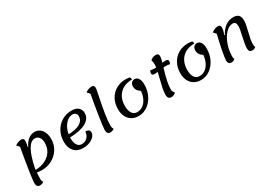

<svg xmlns="http://www.w3.org/2000/svg" viewBox="27 -1849 4394 3123"><g transform="rotate(-30 2224.0 -287.5)"><path d="M694 -365Q694 -264 643.5 -180.5Q593 -97 505 -48.5Q417 0 311 0Q263 0 218 -8Q213 59 213 112Q213 131 219 147.5Q225 164 234 172Q203 200 159 200Q96 200 96 117Q96 78 123.5 -104.5Q151 -287 191 -507L147 -557Q171 -576 203 -588Q235 -600 262 -600Q290 -600 302 -587.5Q314 -575 314 -545Q314 -520 297 -442L304 -437Q339 -515 394 -557.5Q449 -600 512 -600Q566 -600 607.5 -571Q649 -542 671.5 -488.5Q694 -435 694 -365ZM572 -362Q572 -430 543.5 -468Q515 -506 464 -506Q314 -506 228 -95L223 -55Q328 -58 407 -97.5Q486 -137 529 -205Q572 -273 572 -362Z M971 -232V-213Q971 -133 1001 -87.5Q1031 -42 1083 -42Q1148 -42 1189 -83Q1230 -124 1234 -192Q1315 -192 1315 -132Q1315 -92 1283 -55.5Q1251 -19 1195.5 3Q1140 25 1073 25Q967 25 907 -40Q847 -105 847 -219Q847 -327 894 -414Q941 -501 1024 -550.5Q1107 -600 1209 -600Q1288 -600 1332.5 -562Q1377 -524 1377 -457Q1377 -354 1271.5 -295.5Q1166 -237 971 -232ZM977 -288Q1115 -291 1191.5 -336Q1268 -381 1268 -460Q1268 -495 1247 -516Q1226 -537 1192 -537Q1141 -537 1096.5 -504.5Q1052 -472 1020.5 -415.5Q989 -359 977 -288Z M1519 -54Q1519 -103 1551.5 -311Q1584 -519 1614 -682L1570 -732Q1593 -752 1625.5 -763.5Q1658 -775 1685 -775Q1713 -775 1725 -762.5Q1737 -750 1737 -720Q1737 -703 1725 -645.5Q1713 -588 1710 -571Q1677 -410 1656.5 -285.5Q1636 -161 1636 -64Q1636 -45 1641.5 -28.5Q1647 -12 1656 -3Q1625 25 1581 25Q1519 25 1519 -54Z M1875 -238Q1875 -344 1919.5 -426Q1964 -508 2044 -554Q2124 -600 2225 -600Q2267 -600 2302 -592Q2313 -576 2315 -545Q2215 -545 2144 -505Q2073 -465 2036 -393.5Q1999 -322 1999 -231Q1999 -142 2032 -92Q2065 -42 2126 -42Q2185 -42 2232.5 -75Q2280 -108 2310.5 -169Q2341 -230 2349 -311Q2308 -337 2289.5 -368Q2271 -399 2271 -441Q2271 -479 2294 -504.5Q2317 -530 2351 -530Q2397 -530 2423 -489Q2449 -448 2449 -375Q2449 -265 2404.5 -173.5Q2360 -82 2283.5 -28.5Q2207 25 2115 25Q2043 25 1988.5 -7.5Q1934 -40 1904.5 -99.5Q1875 -159 1875 -238Z M2989 -499Q2989 -473 2973 -452Q2958 -456 2932.5 -458.5Q2907 -461 2885 -461Q2866 -461 2857 -460Q2821 -344 2800.5 -250.5Q2780 -157 2781 -65L2813 -11Q2795 7 2772.5 16Q2750 25 2729 25Q2698 25 2680 7Q2662 -11 2662 -60Q2662 -109 2675 -172.5Q2688 -236 2713 -336L2739 -443Q2706 -438 2678 -438Q2653 -438 2642 -447.5Q2631 -457 2631 -477Q2631 -503 2647 -526Q2675 -517 2738 -517H2754Q2758 -557 2758 -570Q2758 -608 2746 -659Q2763 -677 2791 -687.5Q2819 -698 2846 -698Q2875 -698 2888 -685Q2901 -672 2901 -642Q2901 -610 2879 -534Q2914 -539 2943 -539Q2969 -539 2979 -529Q2989 -519 2989 -499Z M3046 -238Q3046 -344 3090.5 -426Q3135 -508 3215 -554Q3295 -600 3396 -600Q3438 -600 3473 -592Q3484 -576 3486 -545Q3386 -545 3315 -505Q3244 -465 3207 -393.5Q3170 -322 3170 -231Q3170 -142 3203 -92Q3236 -42 3297 -42Q3356 -42 3403.5 -75Q3451 -108 3481.5 -169Q3512 -230 3520 -311Q3479 -337 3460.5 -368Q3442 -399 3442 -441Q3442 -479 3465 -504.5Q3488 -530 3522 -530Q3568 -530 3594 -489Q3620 -448 3620 -375Q3620 -265 3575.5 -173.5Q3531 -82 3454.5 -28.5Q3378 25 3286 25Q3214 25 3159.5 -7.5Q3105 -40 3075.5 -99.5Q3046 -159 3046 -238Z M3794 -46Q3794 -90 3820.5 -227.5Q3847 -365 3881 -500L3836 -550Q3860 -571 3892.5 -584Q3925 -597 3951 -597Q3981 -597 3993 -585Q4005 -573 4005 -542Q4005 -516 3996.5 -483Q3988 -450 3974 -422L3984 -417Q4085 -600 4246 -600Q4311 -600 4342.5 -567.5Q4374 -535 4374 -467Q4374 -427 4365.5 -384Q4357 -341 4341 -276Q4322 -200 4313 -151.5Q4304 -103 4304 -55Q4304 -19 4317 -3Q4287 25 4253 25Q4219 25 4202.5 8Q4186 -9 4186 -46Q4186 -84 4194.5 -131.5Q4203 -179 4219 -255Q4234 -318 4241.5 -360.5Q4249 -403 4249 -434Q4249 -515 4188 -515Q4117 -515 4053.5 -447.5Q3990 -380 3951.5 -273Q3913 -166 3913 -55Q3913 -18 3925 -3Q3895 25 3862 25Q3827 25 3810.5 8Q3794 -9 3794 -46Z"/></g></svg>

Font: Lemonada
Style: Regular
Weight: 400
Designer: Mohamed Gaber (Arabic) Eduardo Tunni (Latin)
Foundry: Kief Type Foundry
Version: Version 3.006